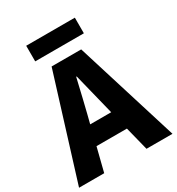

<svg xmlns="http://www.w3.org/2000/svg" viewBox="-224 -1070 1108 1203"><g transform="rotate(-30 330.0 -468.0)"><path d="M502 -823H150V-936H502ZM403 -309 328 -611H324Q285 -443 267 -372L251 -309ZM437 -171H217L174 0H-8L223 -744H437L668 0H480Z"/></g></svg>

Font: Source Han Sans CN Heavy
Style: Bold
Weight: 900
Designer: Ryoko NISHIZUKA (kana & ideographs); Paul D. Hunt (Latin, Greek & Cyrillic); Wenlong ZHANG (bopomofo); Sandoll Communica
Foundry: Adobe Systems Incorporated
Version: Version 1.000;PS 1;hotconv 1.0.78;makeotf.lib2.5.61930